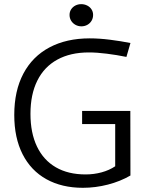

<svg xmlns="http://www.w3.org/2000/svg" viewBox="-20 -898 719 929"><path d="M381.2 10.7Q279.4 10.7 204.5 -30.9Q129.6 -72.5 89.3 -151.8Q49 -231.1 49 -341.8Q49 -458.4 93.1 -541.8Q137.3 -625.2 219.7 -668.8Q302 -712.4 413.9 -712.4Q460 -712.4 512.1 -705.8Q564.3 -699.2 611.2 -689.9L591.7 -622.6Q544.6 -632.2 496.7 -638.2Q448.9 -644.3 410 -644.3Q320.7 -644.3 257.2 -609.4Q193.7 -574.5 160.6 -507.9Q127.4 -441.3 127.4 -347.2Q127.4 -255 158.9 -189.1Q190.3 -123.3 250.1 -88.6Q309.8 -54 394.2 -54Q434.2 -54 471.6 -64.1Q508.9 -74.3 537.4 -93.5V-297.6H377.3V-361.1H610.6L611.1 -48.8Q562.5 -20.5 502.3 -4.9Q442.1 10.7 381.2 10.7ZM373.7 -770.6Q358.2 -770.6 345 -777.9Q331.9 -785.2 324.2 -797.7Q316.5 -810.2 316.5 -825.7Q316.5 -841.1 324.3 -852.9Q332 -864.7 344.8 -871.3Q357.7 -877.9 372.9 -877.9Q388.5 -877.9 401.7 -871.3Q414.9 -864.7 422.7 -852.8Q430.5 -840.9 430.5 -825.7Q430.5 -810.4 423.1 -797.7Q415.6 -785 402.6 -777.8Q389.6 -770.6 373.7 -770.6Z"/></svg>

Font: DavidDev Light
Style: Regular
Weight: 300
Designer: David.dev
Foundry: David.dev
Version: Version 1.001;FEAKit 1.0